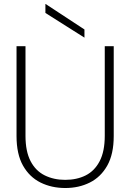

<svg xmlns="http://www.w3.org/2000/svg" viewBox="-20 -932 653 964"><path d="M308 12Q239 12 183.5 -15.5Q128 -43 95.5 -100.5Q63 -158 63 -249V-700H108V-250Q108 -172 133.5 -123Q159 -74 204.5 -51.5Q250 -29 307 -29Q366 -29 410.5 -51.5Q455 -74 480.5 -123Q506 -172 506 -250V-700H551V-249Q551 -158 518.5 -100.5Q486 -43 431 -15.5Q376 12 308 12ZM404 -743 208 -867V-912H209L404 -784Z"/></svg>

Font: DM Sans 28pt ExtraLight
Style: Regular
Weight: 250
Version: Version 4.004;gftools[0.9.30]